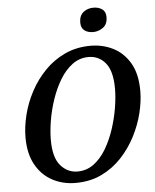

<svg xmlns="http://www.w3.org/2000/svg" viewBox="-61 -981 845 1044"><g transform="rotate(-5 361.0 -459.5)"><path d="M310 11Q239 11 182 -20Q125 -51 92 -111Q59 -171 59 -259Q59 -317 75 -381.5Q91 -446 123.5 -507Q156 -568 203.5 -617Q251 -666 314 -695.5Q377 -725 455 -725Q521 -725 577.5 -696.5Q634 -668 668.5 -609Q703 -550 703 -457Q703 -401 687.5 -337.5Q672 -274 640.5 -212.5Q609 -151 562 -100.5Q515 -50 452 -19.5Q389 11 310 11ZM325 -50Q375 -50 414 -79Q453 -108 481.5 -156Q510 -204 529 -261.5Q548 -319 557.5 -376.5Q567 -434 567 -481Q567 -577 531 -621Q495 -665 438 -665Q389 -665 350 -636Q311 -607 282 -559Q253 -511 233.5 -453.5Q214 -396 204.5 -338.5Q195 -281 195 -234Q195 -137 233 -93.5Q271 -50 325 -50ZM476 -798Q447 -798 428.5 -812Q410 -826 410 -855Q410 -893 433 -911.5Q456 -930 488 -930Q516 -930 535.5 -916.5Q555 -903 555 -873Q555 -834 530 -816Q505 -798 476 -798Z"/></g></svg>

Font: Noto Serif SemiCondensed SemiBold
Style: Italic
Weight: 600
Width: 4
Italic angle: -12°
Designer: Monotype Design Team
Foundry: Monotype Imaging Inc.
Version: Version 2.014; ttfautohint (v1.8.4.7-5d5b)